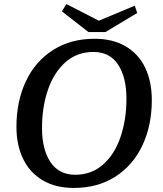

<svg xmlns="http://www.w3.org/2000/svg" viewBox="-20 -911 805 946"><path d="M61 -286Q61 -411 107 -509.5Q153 -608 240.5 -664Q328 -720 446 -720Q536 -720 599.5 -682.5Q663 -645 695.5 -577Q728 -509 728 -418Q728 -294 682 -195.5Q636 -97 549 -41Q462 15 344 15Q254 15 190.5 -22.5Q127 -60 94 -128Q61 -196 61 -286ZM603 -424Q603 -530 562 -592.5Q521 -655 440 -655Q359 -655 302 -604Q245 -553 216 -468Q187 -383 187 -280Q187 -175 228.5 -112.5Q270 -50 351 -50Q431 -50 488 -100.5Q545 -151 574 -236.5Q603 -322 603 -424ZM467 -809 644 -883 656 -847 499 -753H416L285 -855L307 -891Z"/></svg>

Font: Andada Pro SemiBold
Style: Italic
Weight: 600
Italic angle: -6.99998°
Designer: Carolina Giovagnoli
Foundry: Huerta Tipografica
Version: Version 3.005